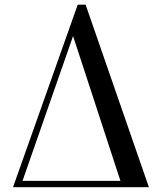

<svg xmlns="http://www.w3.org/2000/svg" viewBox="-20 -784 674 804"><path d="M34.5 0 305.5 -764.5H338.5L603.5 0H493L286 -633L65 0ZM53 0V-26.5H575.5V0Z"/></svg>

Font: Bodoni Moda 9pt
Style: Regular
Weight: 400
Designer: Owen Earl
Foundry: indestructible type
Version: Version 2.005